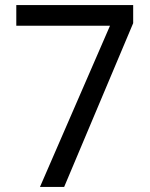

<svg xmlns="http://www.w3.org/2000/svg" viewBox="-20 -734 591 754"><path d="M412 -633H44V-714H503V-643L232 0H137Z"/></svg>

Font: lkorean15
Style: Book
Weight: 400
Designer: Jelle Bosma - Monotype Design Team
Foundry: Monotype Imaging Inc.
Version: Version 2.003